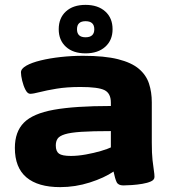

<svg xmlns="http://www.w3.org/2000/svg" viewBox="-20 -760 705 788"><path d="M227 8Q136 8 88.5 -32Q41 -72 41 -153Q41 -219 78 -256.5Q115 -294 201 -309.5Q287 -325 435 -325V-339Q435 -377 409 -390Q383 -403 310 -403Q254 -403 212 -396Q170 -389 143 -382Q116 -375 104 -375Q93 -375 84.5 -391.5Q76 -408 71 -429Q66 -450 66 -463Q66 -478 88 -490.5Q110 -503 147 -512Q184 -521 229 -526Q274 -531 321 -531Q409 -531 464.5 -517Q520 -503 550 -477.5Q580 -452 591.5 -417Q603 -382 603 -340V-175Q603 -130 606 -103Q609 -76 611.5 -60.5Q614 -45 614 -34Q614 -22 599.5 -15.5Q585 -9 564 -5.5Q543 -2 521.5 -0.5Q500 1 486 1Q465 1 458.5 -13Q452 -27 446 -56Q408 -30 348.5 -11Q289 8 227 8ZM271 -120Q299 -120 332.5 -126Q366 -132 394.5 -140.5Q423 -149 435 -155V-222Q359 -222 314 -219Q269 -216 246.5 -209Q224 -202 216.5 -191Q209 -180 209 -163Q209 -139 222 -129.5Q235 -120 271 -120ZM331 -541Q280 -541 250.5 -568Q221 -595 221 -640Q221 -686 250.5 -713Q280 -740 331 -740Q382 -740 412 -713Q442 -686 442 -640Q442 -595 412 -568Q382 -541 331 -541ZM331 -607Q367 -607 367 -640Q367 -673 331 -673Q296 -673 296 -640Q296 -607 331 -607Z"/></svg>

Font: Asap Expanded ExtraBold
Style: Regular
Weight: 800
Width: 7
Designer: Pablo Cosgaya
Foundry: Omnibus-Type
Version: Version 3.001; ttfautohint (v1.8.4.7-5d5b)